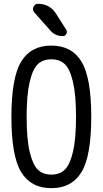

<svg xmlns="http://www.w3.org/2000/svg" viewBox="-20 -980 540 1010"><path d="M179.7 -960Q240.2 -960 273.4 -910.2L328.1 -824.2Q335 -814.5 329.1 -802.2Q323.2 -790 309.6 -790Q270.5 -790 244.1 -820.3L160.2 -915Q149.4 -927.7 156.2 -943.8Q163.1 -960 179.7 -960ZM320.8 -642.6Q293.9 -668 250 -668Q206.1 -668 179.2 -642.6Q152.3 -617.2 136.2 -549.3Q120.1 -481.4 120.1 -365.2Q120.1 -249 136.2 -181.2Q152.3 -113.3 179.2 -87.4Q206.1 -61.5 250 -61.5Q293.9 -61.5 320.8 -87.4Q347.7 -113.3 363.8 -181.2Q379.9 -249 379.9 -365.2Q379.9 -481.4 363.8 -549.3Q347.7 -617.2 320.8 -642.6ZM408.7 -74.7Q357.4 9.8 250 9.8Q142.6 9.8 91.3 -74.7Q40 -159.2 40 -365.2Q40 -571.3 91.3 -655.8Q142.6 -740.2 250 -740.2Q357.4 -740.2 408.7 -655.8Q460 -571.3 460 -365.2Q460 -159.2 408.7 -74.7Z"/></svg>

Font: Rounded-X Mgen+ 1m regular
Style: Regular
Weight: 400
Designer: [Source Han Sans]
Ryoko NISHIZUKA  (kana & ideographs); Paul D. Hunt (Latin, Greek & Cyrillic); Wenlong ZHANG  (bopomofo
Version: Version 1.059.20150602